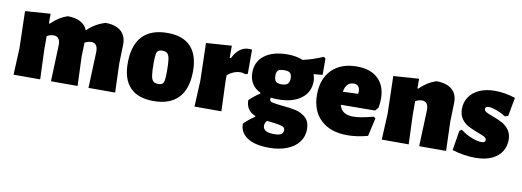

<svg xmlns="http://www.w3.org/2000/svg" viewBox="-57 -842 3728 1370"><g transform="rotate(10 1807.0 -156.5)"><path d="M583 0 593 -265Q593 -326 546 -326Q524 -326 499 -313L496 -210L504 0H311L321 -265Q321 -326 273 -326Q250 -326 225 -312V-210L233 0H40L49 -190L42 -461L225 -474V-404H232Q285 -457 349 -478Q404 -478 440.5 -459Q477 -440 491 -404H496Q548 -455 622 -478Q696 -478 735 -444Q774 -410 773 -346L769 -210L776 0Z M1297 -247Q1297 -119 1235.5 -53.5Q1174 12 1054 12Q942 12 885 -47.5Q828 -107 828 -223Q828 -352 889.5 -418Q951 -484 1071 -484Q1183 -484 1240 -424Q1297 -364 1297 -247ZM1010 -257Q1010 -196 1014.5 -166.5Q1019 -137 1031 -125.5Q1043 -114 1068 -114Q1088 -114 1097.5 -121.5Q1107 -129 1110.5 -149.5Q1114 -170 1114 -211Q1114 -271 1109.5 -300.5Q1105 -330 1093 -341.5Q1081 -353 1057 -353Q1037 -353 1027 -345.5Q1017 -338 1013.5 -318Q1010 -298 1010 -257Z M1685 -471V-296L1666 -290Q1653 -298 1630 -298Q1608 -298 1583.5 -288Q1559 -278 1538 -260V-210L1546 0H1351L1360 -190L1353 -461L1538 -474V-386H1547Q1590 -473 1662 -473Q1675 -473 1685 -471Z M2150 -376 2148 -372Q2157 -350 2157 -324Q2157 -246 2096 -200Q2035 -154 1930 -154Q1903 -154 1877 -157Q1874 -150 1874 -145Q1874 -130 1894 -125Q1914 -120 1963 -115Q2024 -110 2066 -100.5Q2108 -91 2139 -62.5Q2170 -34 2170 20Q2170 73 2140 113Q2110 153 2054.5 175Q1999 197 1925 197Q1822 197 1767 160.5Q1712 124 1712 60Q1747 24 1790 -3V-9Q1721 -37 1721 -112Q1756 -146 1797 -173V-179Q1757 -198 1736 -231.5Q1715 -265 1715 -311Q1715 -391 1775.5 -436.5Q1836 -482 1942 -482Q2004 -482 2053 -462Q2125 -478 2199 -510L2212 -499V-382Q2186 -378 2150 -376ZM1992 -317Q1992 -345 1979.5 -356Q1967 -367 1939 -367Q1906 -367 1893.5 -356.5Q1881 -346 1881 -320Q1881 -289 1893 -276.5Q1905 -264 1934 -264Q1964 -264 1978 -276.5Q1992 -289 1992 -317ZM1910 14 1879 11Q1863 27 1863 47Q1863 95 1942 95Q1977 95 1993.5 86Q2010 77 2010 54Q2010 34 1986.5 27Q1963 20 1910 14Z M2625 -196 2377 -194Q2386 -159 2411 -142.5Q2436 -126 2480 -126Q2529 -126 2623 -151L2637 -141L2607 -9Q2528 12 2460 12Q2336 12 2266.5 -54Q2197 -120 2197 -236Q2197 -351 2263 -417Q2329 -483 2444 -483Q2543 -483 2597.5 -431Q2652 -379 2652 -286Q2652 -256 2646 -221ZM2487 -306Q2487 -359 2442 -359Q2387 -359 2375 -288L2485 -292Z M2979 0 2989 -264Q2989 -325 2942 -325Q2919 -325 2895 -311V-210L2903 0H2708L2717 -190L2710 -461L2895 -474V-404H2902Q2954 -456 3019 -478Q3094 -478 3133.5 -444Q3173 -410 3171 -346L3167 -210L3174 0Z M3592 -458 3567 -323 3545 -316Q3511 -337 3476 -349.5Q3441 -362 3421 -362Q3395 -362 3395 -344Q3395 -331 3410 -322Q3425 -313 3459 -301Q3502 -285 3530 -270Q3558 -255 3579 -226.5Q3600 -198 3600 -154Q3600 -110 3578 -72.5Q3556 -35 3508 -11.5Q3460 12 3387 12Q3305 12 3219 -14L3242 -157L3258 -169Q3295 -140 3338.5 -123Q3382 -106 3411 -106Q3439 -106 3439 -125Q3439 -138 3424 -147Q3409 -156 3375 -168Q3332 -184 3303.5 -199Q3275 -214 3254 -242.5Q3233 -271 3233 -316Q3233 -363 3258 -401Q3283 -439 3330.5 -461Q3378 -483 3444 -483Q3517 -483 3592 -458Z"/></g></svg>

Font: Luna Sans Black
Style: Regular
Weight: 900
Designer: Juan Pablo del Peral
Foundry: Huerta Tipografica
Version: Version 2.001; ttfautohint (v1.5)